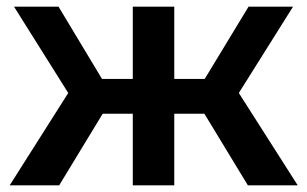

<svg xmlns="http://www.w3.org/2000/svg" viewBox="-20 -554 919 574"><path d="M591 -214 721 0H870L694 -276L856 -534H723L592 -318H501V-534H377V-318H285L155 -534H22L184 -276L9 0H157L287 -214H377V0H501V-214Z"/></svg>

Font: Talent
Style: Bold
Weight: 600
Designer: Mike Powis
Version: Version 1.001;hotconv 1.0.109;makeotfexe 2.5.65596